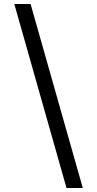

<svg xmlns="http://www.w3.org/2000/svg" viewBox="-20 -812 489 967"><path d="M52 -792H134L397 135H315Z"/></svg>

Font: hexmalayalam15
Style: Book
Weight: 400
Designer: Jelle Bosma - Monotype Design Team
Foundry: Monotype Imaging Inc.
Version: Version 2.003